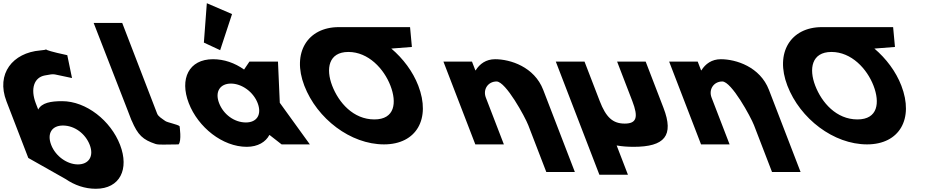

<svg xmlns="http://www.w3.org/2000/svg" viewBox="-72 -895 5886 1190"><path d="M345 -553C243 -574.7 218 -584.7 213.2 -588.3C210.7 -586.8 201.8 -584.4 176.6 -582.3C7.8 -567.8 -98.1 -438.9 -31.9 -267L103.4 84L333.4 214C390.5 253 453.9 275 521.9 275C671.9 275 729.9 153 672.2 3C614.4 -147 462.8 -268 312.8 -268C242.8 -268 186.6 -258 164.8 -216L150.1 -254C115.1 -345 139.4 -415.1 205.7 -427.4C276.5 -440.4 246.2 -436.4 374.3 -411.3ZM484.2 3C511.5 74 477.8 124 410.8 124C344.8 124 272.5 74 245.2 3C218.2 -67 248.9 -117 317.9 -117C389.9 -117 457.2 -67 484.2 3ZM213.2 -588.3C209.8 -590.8 216.4 -590.2 213.2 -588.3Z M508.4 -753H685.4L901.9 -191C909 -173 929.3 -161.8 952.5 -145C965.3 -135.7 1028.6 -124 1041 -113C1041 -113 1055.1 -21.3 1034.6 0C950.5 0 913.2 4.3 891.3 -3C813.8 -28.9 782.3 -57.6 744 -148L743.5 -148L736.3 -166.5C732.3 -176.7 728.2 -187.5 723.8 -199L723.5 -200Z M1191.6 -631 1292.5 -584 1366.2 -807.9 1209.9 -875.1ZM1285.9 -256C1258.5 -327 1292.3 -377 1359.3 -377C1425.3 -377 1497.5 -327 1524.9 -256C1551.8 -186 1521.1 -136 1452.1 -136C1380.1 -136 1312.8 -186 1285.9 -256ZM1097.9 -256C1155.7 -106 1307.3 15 1457.3 15C1527.3 15 1575.3 -16 1597.2 -58H1599.2L1673.5 0H1848.5L1662.1 -258L1650.9 -513H1473.9L1440.7 -464C1382.9 -505 1317.1 -528 1248.1 -528C1098.1 -528 1040.1 -406 1097.9 -256Z M1986.8 -363.9C1946.5 -468.4 1964 -572.8 2086.8 -573L2086.8 -573L2087.2 -573H2087.3C2211.4 -573 2307.7 -468.5 2348 -363.9C2388.3 -259.4 2375.9 -154.8 2248.4 -154.8C2117.5 -154.8 2027 -259.4 1986.8 -363.9ZM2027.5 -727 2027.6 -726.9C1834.9 -726.6 1735.3 -568.6 1814.2 -363.9C1893.1 -159.1 2100.6 -0.1 2308 -0.1C2509.4 -0.1 2599.5 -159.1 2520.6 -363.9C2486.5 -452.3 2426.4 -531.9 2353.4 -594L2480.9 -604L2469.5 -727Z M2874 0H3051L2939.3 -290C2919.6 -341 2952.8 -390 3005.8 -390C3062.8 -390 3182.5 -170 3202.2 -119L3313.9 171H3490.9L3294.8 -338C3239.7 -481 3090.6 -528 2996.6 -528C2940.6 -528 2900.8 -499 2876.2 -459H2874.2L2853.4 -513H2676.4Z M3550.9 -513H3372.9L3642.9 188H3819.9L3750 6.6C3782.2 12.3 3817.2 15 3855.3 15C4047.3 15 4106.7 -54 4040.4 -226L3929.9 -513H3752.9L3846.9 -269C3885.8 -168 3873.8 -129 3799.8 -129C3725.8 -129 3683.8 -168 3644.9 -269Z M4273 0H4450L4338.3 -290C4318.6 -341 4351.8 -390 4404.8 -390C4461.8 -390 4581.5 -170 4601.2 -119L4712.9 171H4889.9L4693.8 -338C4638.7 -481 4489.6 -528 4395.6 -528C4339.6 -528 4299.8 -499 4275.2 -459H4273.2L4252.4 -513H4075.4Z M4980.8 -363.9C4940.5 -468.4 4958 -572.8 5080.8 -573L5080.8 -573L5081.2 -573H5081.3C5205.4 -573 5301.7 -468.5 5342 -363.9C5382.3 -259.4 5369.9 -154.8 5242.4 -154.8C5111.5 -154.8 5021 -259.4 4980.8 -363.9ZM5021.5 -727 5021.6 -726.9C4828.9 -726.6 4729.3 -568.6 4808.2 -363.9C4887.1 -159.1 5094.6 -0.1 5302 -0.1C5503.4 -0.1 5593.5 -159.1 5514.6 -363.9C5480.5 -452.3 5420.4 -531.9 5347.4 -594L5474.9 -604L5463.5 -727Z"/></svg>

Font: Hussar
Style: BdOpOblFour
Weight: 700
Foundry: Cannot Into Space Fonts
Version: Version 2.00